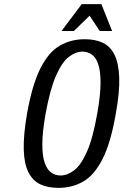

<svg xmlns="http://www.w3.org/2000/svg" viewBox="-20 -900 598 930"><path d="M263 10Q212 10 175.5 -7Q139 -24 118 -65Q97 -106 95 -175.5Q93 -245 111 -350Q136 -490 175.5 -568.5Q215 -647 269 -678.5Q323 -710 390 -710Q441 -710 477.5 -693Q514 -676 534.5 -635Q555 -594 557.5 -524.5Q560 -455 541 -350Q517 -210 477.5 -131.5Q438 -53 384.5 -21.5Q331 10 263 10ZM273 -50Q306 -50 339 -75Q372 -100 401 -165Q430 -230 451 -350Q467 -440 467 -498.5Q467 -557 455.5 -590Q444 -623 423.5 -636.5Q403 -650 379 -650Q347 -650 314 -625Q281 -600 252 -535Q223 -470 201 -350Q185 -260 185 -201.5Q185 -143 197 -110Q209 -77 229 -63.5Q249 -50 273 -50ZM278 -750 376 -880H471L523 -750H463L414 -824L338 -750Z"/></svg>

Font: Cuprum
Style: Italic
Weight: 400
Italic angle: -10°
Designer: Jovanny Lemonad
Foundry: Jovanny Lemonad
Version: Version 3.000